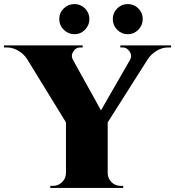

<svg xmlns="http://www.w3.org/2000/svg" viewBox="-64 -923 860 943"><path d="M353.5 -777Q332 -755 301.5 -755Q271 -755 249 -777Q227 -799 227 -829.5Q227 -860 249 -881.5Q271 -903 301.5 -903Q332 -903 353.5 -881.5Q375 -860 375 -829.5Q375 -799 353.5 -777ZM615.5 -777Q594 -755 563.5 -755Q533 -755 511.5 -777Q490 -799 490 -829.5Q490 -860 511.5 -881.5Q533 -903 563.5 -903Q594 -903 615.5 -881.5Q637 -860 637 -829.5Q637 -799 615.5 -777ZM776 -690H762Q732 -690 704.5 -673Q677 -656 661 -631L465 -322V-73Q465 -47 483.5 -28.5Q502 -10 529 -10H541V0H183V-10H196Q222 -10 240.5 -28Q259 -46 260 -72V-322L69 -633Q54 -657 26.5 -673.5Q-1 -690 -30 -690H-44V-700H342V-690H330Q308 -690 296 -670Q289 -659 289 -648.5Q289 -638 295 -628L432 -381L574 -628Q580 -638 580 -648Q580 -658 573 -669Q560 -690 539 -690H527V-700H776Z"/></svg>

Font: Cinzel Decorative Black
Style: Regular
Weight: 900
Designer: Natanael Gama
Version: Version 1.002;PS 001.002;hotconv 1.0.56;makeotf.lib2.0.21325